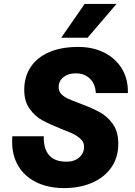

<svg xmlns="http://www.w3.org/2000/svg" viewBox="-20 -950 690 982"><path d="M42 -226Q42 -244 43 -253H204Q202 -191 230.5 -157Q259 -123 320 -123Q360 -123 385 -144.5Q410 -166 410 -200Q410 -221 395 -236.5Q380 -252 357.5 -263.5Q335 -275 295 -290Q235 -314 197 -334.5Q159 -355 131.5 -393.5Q104 -432 104 -490Q104 -557 136.5 -606.5Q169 -656 231 -683Q293 -710 380 -710Q455 -710 513 -681Q571 -652 603.5 -598.5Q636 -545 634 -474H470Q468 -520 440 -547.5Q412 -575 368 -575Q329 -575 304.5 -555.5Q280 -536 280 -504Q280 -483 294 -468.5Q308 -454 329.5 -444.5Q351 -435 391 -420Q452 -397 490.5 -376Q529 -355 557 -316Q585 -277 585 -215Q585 -144 549 -93Q513 -42 450.5 -15Q388 12 309 12Q227 12 166.5 -17.5Q106 -47 74 -100.5Q42 -154 42 -226ZM413 -930H576L428 -757H293Z"/></svg>

Font: Azeret Mono
Style: Bold Italic
Weight: 700
Italic angle: -12°
Designer: Martin Vácha
Foundry: Displaay
Version: Version 1.000; Glyphs 3.0.3, build 3074